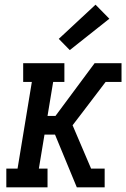

<svg xmlns="http://www.w3.org/2000/svg" viewBox="-20 -800 540 820"><path d="M7 0V-80H55L116 -450H79V-530H255V-450H207L183 -305H217L384 -530H465L457 -485L465 -530H499V-450H431L326 -312L290 -265L369 -80H427V0H377L384 -45L377 0H308L215 -225H170L146 -80H183V0ZM278 -586 231 -634 388 -780 447 -720Z"/></svg>

Font: Iosevka Slab Medium Oblique
Style: Regular
Weight: 500
Italic angle: -9°
Monospace: yes
Designer: Belleve Invis
Foundry: Belleve Invis
Version: Version 11.1.1; ttfautohint (v1.8.3)